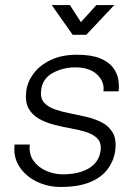

<svg xmlns="http://www.w3.org/2000/svg" viewBox="-20 -729 545 761"><path d="M220 12Q169 12 125 -9.5Q81 -31 56.5 -69Q32 -107 38 -156H98Q94 -118 113 -91.5Q132 -65 164 -51.5Q196 -38 228 -38Q292 -38 332.5 -62Q373 -86 379 -134Q382 -163 366.5 -179.5Q351 -196 323.5 -205Q296 -214 262 -220Q228 -226 195 -234.5Q162 -243 135 -258Q108 -273 93.5 -299Q79 -325 84 -368Q89 -405 113 -437.5Q137 -470 180.5 -491Q224 -512 285 -512Q341 -512 375 -498.5Q409 -485 426.5 -463Q444 -441 448.5 -415.5Q453 -390 450 -367H390Q395 -405 365 -433.5Q335 -462 278 -462Q229 -462 188.5 -439.5Q148 -417 143 -371Q139 -340 154.5 -322.5Q170 -305 197.5 -295.5Q225 -286 258.5 -279.5Q292 -273 325.5 -265Q359 -257 386 -242.5Q413 -228 427.5 -202Q442 -176 437 -134Q432 -94 408 -60.5Q384 -27 338 -7.5Q292 12 220 12ZM268 -591 185 -709H257L324 -605L269 -606L362 -709H433L322 -591Z"/></svg>

Font: Inclusive Sans Light
Style: Italic
Weight: 300
Italic angle: -7°
Designer: Olivia King
Foundry: Olivia King
Version: Version 2.004